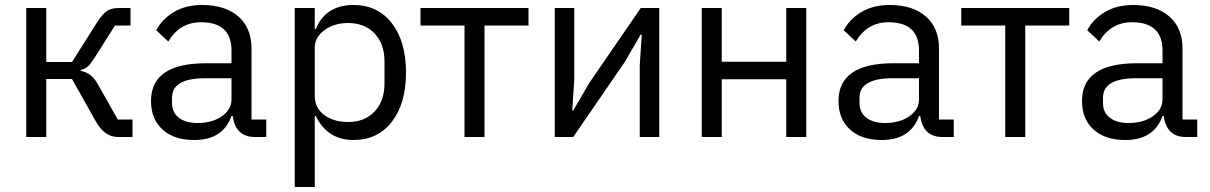

<svg xmlns="http://www.w3.org/2000/svg" viewBox="-20 -548 4838 768"><path d="M85 0V-516H165V-300H268L368 -458Q390 -493 408.5 -504.5Q427 -516 455 -516H502V-446H440L359 -318Q343 -293 333 -283.5Q323 -274 303 -268V-264Q346 -258 372 -210L451 -70H510V0H452Q398 0 363 -63L268 -232H165V0Z M1045 0H1000Q922 0 911 -84H906Q872 12 757 12Q676 12 630 -30Q584 -72 584 -144Q584 -295 804 -295H906V-346Q906 -459 784 -459Q699 -459 653 -382L605 -427Q628 -471 675 -499.5Q722 -528 788 -528Q881 -528 933.5 -482Q986 -436 986 -354V-70H1045ZM770 -56Q829 -56 867.5 -83Q906 -110 906 -150V-235H800Q668 -235 668 -157V-136Q668 -98 695.5 -77Q723 -56 770 -56Z M1159 200V-516H1239V-432H1243Q1283 -528 1394 -528Q1491 -528 1547.5 -455Q1604 -382 1604 -258Q1604 -134 1547.5 -61Q1491 12 1394 12Q1290 12 1243 -84H1239V200ZM1372 -60Q1439 -60 1478.5 -102Q1518 -144 1518 -214V-302Q1518 -372 1478.5 -414Q1439 -456 1372 -456Q1317 -456 1278 -427.5Q1239 -399 1239 -357V-165Q1239 -116 1277 -88Q1315 -60 1372 -60Z M1838 0V-446H1662V-516H2094V-446H1918V0Z M2199 0V-516H2277V-230L2269 -106H2273L2337 -216L2543 -516H2617V0H2539V-286L2547 -410H2543L2479 -300L2273 0Z M2787 0V-516H2867V-301H3125V-516H3205V0H3125V-231H2867V0Z M3795 0H3750Q3672 0 3661 -84H3656Q3622 12 3507 12Q3426 12 3380 -30Q3334 -72 3334 -144Q3334 -295 3554 -295H3656V-346Q3656 -459 3534 -459Q3449 -459 3403 -382L3355 -427Q3378 -471 3425 -499.5Q3472 -528 3538 -528Q3631 -528 3683.5 -482Q3736 -436 3736 -354V-70H3795ZM3520 -56Q3579 -56 3617.5 -83Q3656 -110 3656 -150V-235H3550Q3418 -235 3418 -157V-136Q3418 -98 3445.5 -77Q3473 -56 3520 -56Z M4001 0V-446H3825V-516H4257V-446H4081V0Z M4769 0H4724Q4646 0 4635 -84H4630Q4596 12 4481 12Q4400 12 4354 -30Q4308 -72 4308 -144Q4308 -295 4528 -295H4630V-346Q4630 -459 4508 -459Q4423 -459 4377 -382L4329 -427Q4352 -471 4399 -499.5Q4446 -528 4512 -528Q4605 -528 4657.5 -482Q4710 -436 4710 -354V-70H4769ZM4494 -56Q4553 -56 4591.5 -83Q4630 -110 4630 -150V-235H4524Q4392 -235 4392 -157V-136Q4392 -98 4419.5 -77Q4447 -56 4494 -56Z"/></svg>

Font: Aneliza
Style: Regular
Weight: 400
Designer: Mike Abbink, Paul van der Laan, Pieter van Rosmalen
Foundry: Bold Monday
Version: Version 3.0